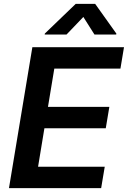

<svg xmlns="http://www.w3.org/2000/svg" viewBox="-20 -971 660 991"><path d="M26.3 0 147 -727.3H620L601.6 -616.8H260.3L227.6 -419.4H544.4L525.9 -308.9H209.2L176.5 -110.4H520.6L502.1 0ZM210.6 -792.6 211.3 -797.6 370.7 -951H471.2L580.6 -797.6L579.9 -792.6H467.7L410.2 -883.5L323.2 -792.6Z"/></svg>

Font: Inter P Semi Bold
Style: Italic
Weight: 600
Italic angle: 9.39999°
Designer: Rasmus Andersson
Foundry: rsms
Version: Version 3.018;git-588b23468